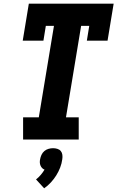

<svg xmlns="http://www.w3.org/2000/svg" viewBox="-20 -755 640 1039"><path d="M105 0V-120H190L272 -615H228L215 -535H103L136 -735H595L562 -535H450L463 -615H419L337 -120H406V0ZM219 264 175 216Q189 205 200.5 191.5Q212 178 221 163Q213 160 207.5 154Q202 148 199 140.5Q196 133 195.5 124.5Q195 116 197 107Q199 95 204.5 83Q210 71 220 62.5Q230 54 242.5 50.5Q255 47 267 47Q279 47 290.5 50.5Q302 54 309 62.5Q316 71 317.5 83Q319 95 317 107Q314 130 305.5 152Q297 174 284.5 194Q272 214 255.5 232Q239 250 219 264Z"/></svg>

Font: Iosevka Curly Slab HvExObl
Style: Regular
Weight: 900
Width: 7
Italic angle: -9°
Monospace: yes
Designer: Belleve Invis
Foundry: Belleve Invis
Version: Version 11.1.0; ttfautohint (v1.8.3)